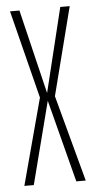

<svg xmlns="http://www.w3.org/2000/svg" viewBox="-51 -707 375 740"><g transform="rotate(-5 137.0 -337.5)"><path d="M13 0 102.5 -334 16.5 -675H53L131.5 -349L211 -675H247.5L160.5 -334L250.5 0H214L131.5 -319L49.5 0Z"/></g></svg>

Font: Anybody Condensed ExtraLight
Style: Regular
Weight: 200
Width: 3
Designer: Tyler Finck
Foundry: Etcetera Type Company
Version: Version 1.010; ttfautohint (v1.8.3) -l 8 -r 50 -G 200 -x 14 